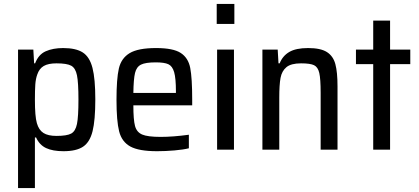

<svg xmlns="http://www.w3.org/2000/svg" viewBox="-20 -763 2135 979"><path d="M72 -510H150L154 -440H159Q176 -485 213 -501.5Q250 -518 302 -518Q367 -518 402 -495.5Q437 -473 451.5 -417Q466 -361 466 -256Q466 -150 452 -94Q438 -38 403.5 -15Q369 8 304 8Q249 8 215 -8Q181 -24 164 -62H158V196H72ZM380 -255Q380 -342 372.5 -379Q365 -416 343 -428Q321 -440 268 -440Q226 -440 203 -426.5Q180 -413 170 -383Q162 -361 160 -332Q158 -303 158 -255Q158 -169 168 -135Q178 -100 201.5 -85Q225 -70 268 -70Q321 -70 343 -82Q365 -94 372.5 -131Q380 -168 380 -255Z M960 -226H660Q660 -152 668.5 -120.5Q677 -89 705 -77Q733 -65 799 -65Q862 -65 943 -76V-7Q916 0 870 4Q824 8 781 8Q688 8 644.5 -16Q601 -40 587.5 -93Q574 -146 574 -254Q574 -361 586 -413.5Q598 -466 641 -492Q684 -518 776 -518Q863 -518 901.5 -493Q940 -468 950 -416.5Q960 -365 960 -255ZM660 -289H877V-297Q877 -364 868 -395Q859 -426 838.5 -435.5Q818 -445 774 -445Q722 -445 699 -433.5Q676 -422 668.5 -391Q661 -360 660 -289Z M1085 -641V-743H1175V-641ZM1087 0V-510H1173V0Z M1318 -510H1396L1400 -440H1406Q1421 -478 1455 -498Q1489 -518 1551 -518Q1615 -518 1647 -497.5Q1679 -477 1690 -436Q1701 -395 1701 -322V0H1615V-289Q1615 -361 1608 -391Q1601 -421 1581.5 -430.5Q1562 -440 1515 -440Q1464 -440 1440.5 -420.5Q1417 -401 1410.5 -366Q1404 -331 1404 -265V0H1318Z M1883 0V-436H1795V-510H1883V-658H1969V-510H2072V-436H1969V0Z"/></svg>

Font: Saira Semi Condensed
Style: Regular
Weight: 400
Width: 4
Designer: Hector Gatti with collaboration of the Omnibus-Type team
Foundry: Omnibus-Type
Version: Version 1.001; ttfautohint (v1.8)